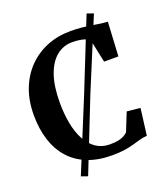

<svg xmlns="http://www.w3.org/2000/svg" viewBox="-158 -928 979 1117"><g transform="rotate(-20 331.0 -369.5)"><path d="M153.5 63.5 335.5 -380.5 509 -815.5 549.5 -801.5 368.5 -365.5 193.5 77.5ZM368 11Q281.5 11 215.8 -15.2Q150 -41.5 106 -91Q62 -140.5 40 -209.8Q18 -279 18 -364.5Q18 -453.5 45.5 -524.8Q73 -596 122.8 -646.8Q172.5 -697.5 239.2 -724.5Q306 -751.5 385 -751.5Q421 -751.5 451.8 -748.5Q482.5 -745.5 509.5 -741.2Q536.5 -737 561 -733.2Q585.5 -729.5 609 -728.5L597.5 -517.5H509L478.5 -661.5Q472.5 -668 458.2 -673.8Q444 -679.5 422.5 -683.5Q401 -687.5 372 -687.5Q317.5 -687.5 275.2 -653.2Q233 -619 209 -550.8Q185 -482.5 185 -380.5Q185 -311 196.5 -251.2Q208 -191.5 231.8 -147.2Q255.5 -103 291.8 -78.2Q328 -53.5 376.5 -53.5Q409 -53.5 430.2 -58Q451.5 -62.5 465 -70.2Q478.5 -78 488 -87L533.5 -200.5L616 -192L595 -27Q571 -25.5 549.8 -19.5Q528.5 -13.5 504.2 -6.5Q480 0.5 447.2 5.8Q414.5 11 368 11Z"/></g></svg>

Font: Merriweather 20pt
Style: Bold
Weight: 700
Version: Version 2.100